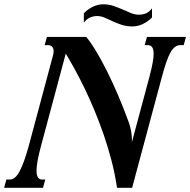

<svg xmlns="http://www.w3.org/2000/svg" viewBox="-62 -891 903 911"><path d="M493.2 0Q483.9 -64 467.5 -127.2Q451.2 -190.4 430.4 -250.7Q409.7 -311 386.2 -367.2Q362.8 -423.3 338.9 -472.7Q314.9 -522 292 -563.7Q269 -605.5 250 -636.7L132.8 -199.2Q111.3 -120.1 111.3 -81.1Q111.3 -39.1 137.7 -39.1H152.8L142.1 0H-42.5L-31.7 -39.1H-14.6Q10.3 -39.1 31.5 -79.1Q52.7 -119.1 74.7 -199.7L189 -626Q192.4 -637.7 192.4 -647.9Q192.4 -662.6 184.8 -669.7Q177.2 -676.8 164.6 -676.8H149.9L160.6 -715.8H347.2Q370.1 -688 395.8 -645Q421.4 -602.1 447.8 -549.1Q474.1 -496.1 499.8 -435.8Q525.4 -375.5 548.3 -312.5Q555.7 -292 559.6 -271.5Q563.5 -251 564 -228.5Q564 -225.1 563.7 -221.9Q563.5 -218.8 563.5 -215.3L647 -526.4Q656.7 -563.5 661.9 -590.6Q667 -617.7 667 -636.2Q667 -676.8 639.6 -676.8H624.5L635.3 -715.8H820.3L809.6 -676.8H792.5Q779.3 -676.8 768.1 -668.2Q756.8 -659.7 746.6 -641.4Q736.3 -623 726.6 -594.5Q716.8 -565.9 706.1 -525.9L564.9 0ZM335.9 -828.1Q356.4 -849.1 380.4 -859.9Q404.3 -870.6 427.2 -870.6Q454.1 -870.6 476.8 -862.8Q499.5 -855 520 -845.9Q540.5 -836.9 559.3 -829.1Q578.1 -821.3 596.7 -821.3Q614.3 -821.3 630.4 -827.6Q646.5 -834 659.2 -851.6V-808.1Q638.2 -787.1 614.3 -776.4Q590.3 -765.6 567.4 -765.6Q538.1 -765.6 514.9 -773.4Q491.7 -781.2 471.9 -790.3Q452.1 -799.3 434.6 -807.1Q417 -814.9 398.9 -814.9Q381.8 -814.9 365.5 -807.9Q349.1 -800.8 335.9 -783.7Z"/></svg>

Font: Arian AMU Serif
Style: Bold Italic
Weight: 700
Italic angle: -15°
Designer: Ruben Hakobyan (Tarumian)
Foundry: Ruben Hakobyan (Tarumian)
Version: Version 1.002